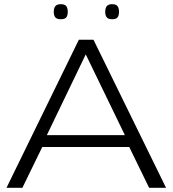

<svg xmlns="http://www.w3.org/2000/svg" viewBox="-20 -898 825 918"><path d="M11 0 357 -708H427L774 0H693L598 -195H182L87 0ZM204 -252H577L390 -638ZM516 -806Q498 -806 490.5 -815Q483 -824 483 -841Q483 -859 490.5 -868.5Q498 -878 516 -878Q535 -878 542 -868.5Q549 -859 549 -841Q549 -824 542 -815Q535 -806 516 -806ZM271 -806Q252 -806 244.5 -815Q237 -824 237 -841Q237 -859 244.5 -868.5Q252 -878 271 -878Q290 -878 297 -868.5Q304 -859 304 -841Q304 -824 297 -815Q290 -806 271 -806Z"/></svg>

Font: Georama Extended Light
Style: Regular
Weight: 300
Width: 7
Designer: Jean-Baptiste Levee
Foundry: Production Type
Version: Version 1.000